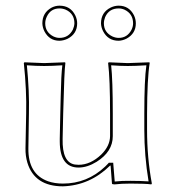

<svg xmlns="http://www.w3.org/2000/svg" viewBox="-20 -654 631 684"><path d="M372.1 -64Q299.8 6.8 204.1 9.8Q103.5 9.8 77.6 -74.2Q70.3 -98.6 70.8 -126L73.2 -249Q75.2 -332 64.9 -429.2L66.9 -432.1Q68.4 -432.1 137.2 -429.2L211.9 -432.1L212.9 -429.2Q209 -402.3 205.6 -265.1Q205.1 -256.3 205.1 -249L203.1 -159.2Q201.2 -75.2 246.6 -67.9Q252.9 -66.9 259.8 -66.9Q302.7 -66.9 340.8 -103.5Q371.6 -133.8 372.1 -168.9V-249Q372.1 -373.5 365.2 -429.2L367.2 -432.1Q368.7 -432.1 435.1 -429.2L512.2 -432.1L513.2 -429.2Q504.4 -375 503.9 -249V-191.9Q503.9 -91.3 521 0L519 2.9Q499.5 0 445.3 0Q411.6 0 388.2 2.9Q379.4 2.9 378.9 0L374 -64ZM130.9 -570.8Q130.9 -608.9 164.1 -627Q177.7 -633.8 191.9 -633.8Q231.4 -633.8 248.5 -598.6Q254.9 -585 254.9 -570.8Q254.9 -533.7 221.2 -516.1Q207 -509.3 191.9 -508.8Q155.8 -508.8 138.2 -542.5Q131.3 -556.6 130.9 -570.8ZM339.8 -570.8Q339.8 -610.4 375 -627.4Q388.7 -633.8 402.8 -633.8Q439.5 -633.8 457 -600.1Q463.9 -585.9 463.9 -570.8Q463.9 -534.7 431.2 -516.6Q417 -509.3 402.8 -508.8Q364.7 -508.8 347.2 -543Q340.3 -556.6 339.8 -570.8ZM364.7 -70.8 367.7 -74.2H383.3L388.7 -7.3Q414.6 -10.3 445.3 -9.8Q479.5 -9.8 509.3 -7.8Q494.1 -98.6 494.1 -191.9V-249Q494.1 -370.6 501.5 -421.4Q462.4 -418.9 435.1 -418.9Q407.7 -418.9 376 -421.4Q381.8 -367.2 381.8 -249V-168.9Q381.8 -113.8 324.2 -77.6Q291 -57.1 259.8 -57.1Q193.4 -57.1 192.9 -149.4Q192.9 -154.8 192.9 -159.2L194.8 -249.5Q195.8 -271.5 196.3 -310.5Q197.8 -387.2 202.1 -421.4Q165 -418.9 137.2 -418.9Q109.9 -418.9 75.7 -421.4Q85 -329.1 83 -249L81.1 -126Q79.6 -34.2 150.9 -8.3Q174.8 0 204.1 0Q290.5 0 354.5 -60.5Q360.4 -65.9 364.7 -70.8ZM141.1 -570.8Q141.1 -539.6 169.9 -524.4Q181.2 -519 191.9 -519Q224.6 -519 239.7 -548.8Q244.6 -560.1 245.1 -570.8Q245.1 -605.5 213.9 -619.6Q203.1 -624 191.9 -624Q160.2 -624 146.5 -594.2Q141.1 -582.5 141.1 -570.8ZM350.1 -570.8Q350.1 -539.1 379.9 -524.4Q391.6 -519 402.8 -519Q433.6 -519 448.7 -548.3Q454.1 -559.6 454.1 -570.8Q454.1 -605 423.3 -619.6Q413.1 -624 402.8 -624Q368.2 -624 354.5 -592.8Q350.1 -581.5 350.1 -570.8Z"/></svg>

Font: Linux Biolinum Outline O
Style: Bold
Weight: 700
Designer: Philipp H. Poll
Foundry: Philipp H. Poll
Version: Version 0.9.2